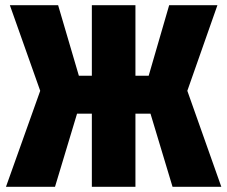

<svg xmlns="http://www.w3.org/2000/svg" viewBox="-20 -720 876 740"><path d="M502 0H334V-282H277L192 0H3L135 -370L18 -700H204L284 -428H334V-700H502V-428H553L632 -700H818L702 -370L833 0H645L560 -282H502Z"/></svg>

Font: Tektur SemiCondensed
Style: Bold
Weight: 700
Width: 4
Designer: Adam Jagosz
Foundry: Adam Jagosz
Version: Version 1.005;gftools[0.9.30]